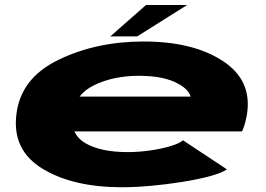

<svg xmlns="http://www.w3.org/2000/svg" viewBox="-20 -762 1094 789"><path d="M482 7.5Q281 7.5 155.8 -68Q30.5 -143.5 47 -289Q63.5 -440 219.5 -515.8Q375.5 -591.5 570 -591.5Q773 -591.5 895.5 -511.5Q1018 -431.5 994.5 -290Q987 -247.5 974.5 -222H286Q299.5 -191.5 332 -173Q395 -137 504 -137Q552 -137 599.2 -144Q646.5 -151 682.2 -162Q718 -173 732 -185.5L912.5 -66Q892 -51.5 843.2 -38.2Q794.5 -25 731 -14.8Q667.5 -4.5 601.8 1.5Q536 7.5 482 7.5ZM307 -365H763Q755.5 -394.5 712 -418Q654 -450.5 550.5 -450.5Q446 -450.5 366 -411.5Q328.5 -393 307 -365ZM433.5 -612.5 580 -741.5H749L544 -612.5Z"/></svg>

Font: Anybody UltraExpanded ExtraBold
Style: Italic
Weight: 800
Width: 9
Italic angle: -10°
Designer: Tyler Finck
Foundry: Etcetera Type Company
Version: Version 1.010; ttfautohint (v1.8.3) -l 8 -r 50 -G 200 -x 14 